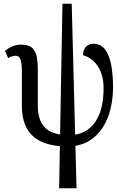

<svg xmlns="http://www.w3.org/2000/svg" viewBox="-20 -780 630 1036"><path d="M299 236 317 -760H367L393 236ZM341 10Q283 10 237.5 -3Q192 -16 161 -42.5Q130 -69 114 -110.5Q98 -152 98 -209V-393Q98 -441 90.5 -460Q83 -479 65 -479Q56 -479 46 -476.5Q36 -474 24 -466L7 -506Q26 -521 46.5 -530Q67 -539 94 -539Q135 -539 154 -521Q173 -503 178.5 -473.5Q184 -444 184 -408V-211Q184 -152 204 -116.5Q224 -81 261.5 -66Q299 -51 351 -51Q401 -51 436.5 -70Q472 -89 495 -123.5Q518 -158 528.5 -204Q539 -250 539 -303Q539 -345 529 -376.5Q519 -408 503 -429.5Q487 -451 467.5 -464Q448 -477 428 -482Q428 -511 443.5 -527.5Q459 -544 484 -544Q526 -544 549 -510.5Q572 -477 581 -424Q590 -371 590 -310Q590 -250 576.5 -193Q563 -136 533 -90Q503 -44 456 -17Q409 10 341 10Z"/></svg>

Font: Noto Serif ExtraCondensed
Style: Regular
Weight: 400
Width: 2
Designer: Monotype Design Team
Foundry: Monotype Imaging Inc.
Version: Version 2.013